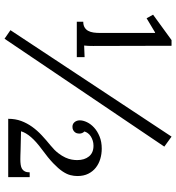

<svg xmlns="http://www.w3.org/2000/svg" viewBox="15 -771 772 842"><g transform="rotate(90 401.0 -350.0)"><path d="M623 -684.6 149.9 16.1 112.3 -9.8 579.1 -716.3ZM75.2 -329.1Q90.3 -329.1 100.1 -335Q109.9 -340.8 115.2 -350.6Q120.6 -360.4 122.6 -373.8Q124.5 -387.2 124.5 -402.8V-644H122.1L60.1 -606.9L44.4 -635.3L155.8 -716.3H180.7L181.6 -372.1Q181.6 -360.8 181.2 -351.1Q180.7 -341.3 179.7 -333L230.5 -335V-300.8H75.2ZM556.6 -334Q565.9 -325.7 565.9 -311Q565.9 -306.6 564.5 -301.5Q563 -296.4 559.3 -292Q555.7 -287.6 550 -284.7Q544.4 -281.7 536.1 -281.7Q523.4 -281.7 515.6 -291Q507.8 -300.3 507.8 -314Q507.8 -328.6 515.9 -345.5Q523.9 -362.3 539.6 -376.7Q555.2 -391.1 578.4 -400.6Q601.6 -410.2 631.8 -410.2Q655.3 -410.2 676.8 -403.8Q698.2 -397.5 715.1 -384.3Q731.9 -371.1 741.9 -351.1Q752 -331.1 752 -303.2Q752 -288.6 748 -272.7Q744.1 -256.8 731.7 -238.3Q719.2 -219.7 696 -197.5Q672.9 -175.3 634.8 -147.5Q567.9 -98.6 555.7 -56.2L640.1 -54.2Q650.4 -53.7 660.2 -53.5Q669.9 -53.2 678.2 -53.2Q691.4 -53.2 702.1 -54.7Q712.9 -56.2 720.2 -60.5Q727.5 -64.9 731.7 -73Q735.8 -81.1 735.8 -94.2H756.8V0H501Q501 -31.2 510.5 -56.9Q520 -82.5 536.1 -105Q552.2 -127.4 573.5 -147.2Q594.7 -167 618.2 -186Q639.2 -203.1 651.6 -219.5Q664.1 -235.8 670.9 -250.7Q677.7 -265.6 679.9 -278.8Q682.1 -292 682.1 -302.2Q682.1 -334.5 666 -354.2Q649.9 -374 619.1 -374Q606.9 -374 596.4 -370.6Q585.9 -367.2 577.6 -361.8Q569.3 -356.4 564 -349.1Q558.6 -341.8 556.6 -334Z"/></g></svg>

Font: Parastoo FD
Style: FD
Weight: 400
Foundry: Saber Rastikerdar (saber.rastikerdar@gmail.com)
Version: Version 2.0.1